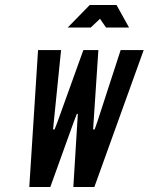

<svg xmlns="http://www.w3.org/2000/svg" viewBox="-20 -747 594 767"><path d="M97 0H181L275 -261L287 -292H291L289 -261L273 0H357L554 -547H462L369 -261L358 -230H352L354 -261L373 -547H313L210 -261L198 -230H192L195 -261L224 -547H132ZM250.5 -637H342.5L379.5 -672L403.5 -637H495.5L445.5 -727H338.5Z"/></svg>

Font: League Gothic
Style: Italic
Weight: 400
Designer: The League of Moveable Type
Version: Version 1.600; ttfautohint (v1.8.3)